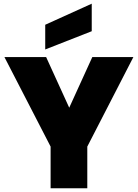

<svg xmlns="http://www.w3.org/2000/svg" viewBox="-20 -1012 741 1032"><path d="M252 -224.1 3.9 -705.1H228L352.1 -433.1L476.1 -705.1H696.8L449.2 -224.1V0H252ZM223.1 -878.9 473.1 -992.2V-844.2L223.1 -746.1Z"/></svg>

Font: Poppins ExtraBold
Style: Regular
Weight: 800
Designer: Ninad Kale (Devanagari), Jonny Pinhorn (Latin)
Foundry: Indian Type Foundry
Version: Version 3.200;PS 1.000;hotconv 16.6.54;makeotf.lib2.5.65590